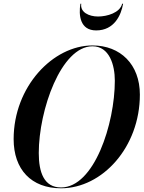

<svg xmlns="http://www.w3.org/2000/svg" viewBox="-20 -1005 774 1035"><path d="M418 -985H413.5C403.5 -924 410.5 -841 498.5 -841C596 -841 633.5 -924 643.5 -985H638.5C627 -936 557 -916 508.5 -916C459.5 -916 411 -939 418 -985ZM309 10C531.5 10 734 -212 734 -495C734 -658 629 -760 478.5 -760C265.5 -760 53.5 -538 53.5 -255C53.5 -92 148 10 309 10ZM478.5 -755.5C570 -755.5 599 -654.5 599 -570C599 -338 488 5.5 309 5.5C217.5 5.5 189 -75.5 189 -180C189 -412 309.5 -755.5 478.5 -755.5Z"/></svg>

Font: Bodoni* 36pt Medium
Style: Italic
Weight: 500
Italic angle: -13°
Version: Version 2.3